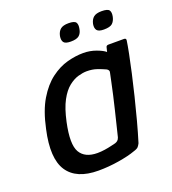

<svg xmlns="http://www.w3.org/2000/svg" viewBox="-117 -700 715 796"><g transform="rotate(-20 241.0 -302.5)"><path d="M183 6Q86 6 48 -51.5Q10 -109 37 -230Q53 -306 81.5 -353.5Q110 -401 145.5 -427.5Q181 -454 218 -464Q255 -474 289 -474Q319 -474 346 -464Q373 -454 384 -444L389 -464Q390 -468 393 -469.5Q396 -471 400 -471H468Q478 -471 477 -462Q474 -441 467 -405.5Q460 -370 450 -325.5Q440 -281 428 -232Q416 -183 403 -134.5Q390 -86 377 -44Q373 -36 368 -30Q363 -24 346 -19Q319 -9 273.5 -1.5Q228 6 183 6ZM204 -64Q219 -64 236 -66.5Q253 -69 267 -72.5Q281 -76 286 -77Q292 -79 297 -83Q302 -87 305 -96Q311 -120 318 -149Q325 -178 332.5 -208.5Q340 -239 346.5 -268Q353 -297 358 -321Q363 -345 366 -359Q368 -365 365.5 -369.5Q363 -374 357 -377Q342 -384 322 -391Q302 -398 277 -398Q260 -398 239 -392Q218 -386 196.5 -369Q175 -352 157 -318.5Q139 -285 127 -229Q107 -136 128 -100Q149 -64 204 -64ZM309 -573Q306 -555 295 -545.5Q284 -536 258 -536Q234 -536 227 -545.5Q220 -555 223 -573Q227 -592 238.5 -601.5Q250 -611 274 -611Q300 -611 306.5 -601.5Q313 -592 309 -573ZM456 -573Q452 -555 441.5 -545.5Q431 -536 404 -536Q381 -536 373.5 -545.5Q366 -555 369 -573Q373 -592 384.5 -601.5Q396 -611 420 -611Q447 -611 453.5 -601.5Q460 -592 456 -573Z"/></g></svg>

Font: Glory Thin Medium
Style: Italic
Weight: 500
Italic angle: -12°
Version: Version 1.011